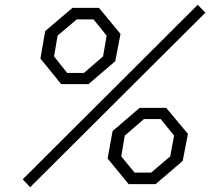

<svg xmlns="http://www.w3.org/2000/svg" viewBox="-20 -770 879 803"><path d="M106 13 75 -20 807 -750 839 -717ZM236 -418 149 -525 169 -640 283 -737H394L484 -628L462 -514L350 -418ZM261 -465H331L411 -534L426 -621L371 -689H301L221 -621L206 -534ZM518 0 430 -107 451 -222 564 -319H675L766 -210L744 -97L631 0ZM543 -48H612L692 -116L708 -203L652 -272H582L502 -203L487 -116Z"/></svg>

Font: Tomorrow Light
Style: Italic
Weight: 300
Italic angle: -10°
Designer: Tony de Marco, Monica Rizzolli
Foundry: Just in Type
Version: Version 2.002